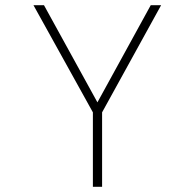

<svg xmlns="http://www.w3.org/2000/svg" viewBox="-20 -720 750 740"><path d="M338 0V-287L109 -700H149.5L355.5 -325.5L561 -700H601L373.5 -287V0Z"/></svg>

Font: League Mono Thin
Style: Regular
Weight: 100
Width: 6
Designer: Tyler Finck
Foundry: The League of Moveable Type / Tyler Finck
Version: Version 2.300;RELEASE